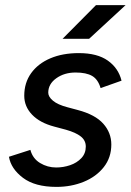

<svg xmlns="http://www.w3.org/2000/svg" viewBox="-20 -720 513 752"><path d="M201 12Q117 12 70 -23.5Q23 -59 15 -106L99 -133Q108 -99 137 -81.5Q166 -64 200 -64Q228 -64 254.5 -73Q281 -82 298.5 -100.5Q316 -119 316 -146Q316 -170 296.5 -185.5Q277 -201 238 -212L193 -224Q136 -239 105.5 -271Q75 -303 75 -345Q75 -396 102 -433.5Q129 -471 177 -491.5Q225 -512 289 -512Q361 -512 402.5 -482.5Q444 -453 456 -404L374 -375Q364 -409 341 -422.5Q318 -436 276 -436Q232 -436 200.5 -413.5Q169 -391 169 -357Q169 -341 187.5 -325.5Q206 -310 244 -300L285 -289Q353 -271 384.5 -235.5Q416 -200 416 -154Q416 -103 386.5 -65.5Q357 -28 308 -8Q259 12 201 12ZM225 -568 356 -700H472L329 -568Z"/></svg>

Font: Figtree Medium
Style: Italic
Weight: 500
Italic angle: -9.5°
Foundry: Erik Kennedy
Version: Version 2.001; ttfautohint (v1.8.4.7-5d5b);gftools[0.9.27]